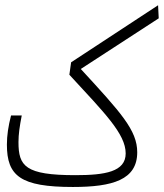

<svg xmlns="http://www.w3.org/2000/svg" viewBox="-20 -725 637 746"><path d="M263.2 1.5C417.5 1.5 513.2 -26.4 513.2 -133.3C513.2 -218.8 450.2 -287.1 293.9 -457L596.7 -653.8L594.2 -704.6L256.3 -482.9L249.5 -434.6C385.3 -287.1 468.3 -205.1 468.3 -128.9C468.3 -57.6 388.2 -44.4 272.9 -44.4C77.6 -44.4 51.8 -79.6 51.8 -172.9C51.8 -203.1 56.2 -233.9 64.5 -276.4H22.9C12.2 -234.4 6.8 -198.7 6.8 -163.1C6.8 -41.5 59.1 1.5 263.2 1.5Z"/></svg>

Font: Cascadia Code PL ExtraLight
Style: Regular
Weight: 200
Monospace: yes
Designer: Aaron Bell
Foundry: Saja Typeworks
Version: Version 2404.023